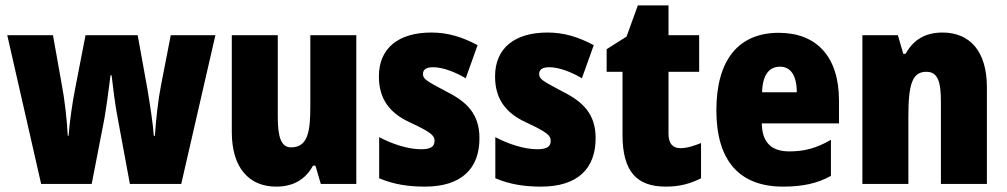

<svg xmlns="http://www.w3.org/2000/svg" viewBox="-20 -684 3743 714"><path d="M418 -243 463 0H654L781 -553H615L579 -368C568 -313 560 -239 556 -179H552C549 -224 538 -293 528 -354L492 -553H298L260 -357C249 -302 239 -232 235 -179H232C229 -240 220 -316 210 -368L177 -553H7L133 0H321L368 -242C376 -287 385 -357 391 -404H395C400 -362 408 -293 418 -243Z M1305 -553H1134V-289C1134 -194 1125 -136 1062 -136C1026 -136 1013 -174 1013 -248V-553H842V-193C842 -60 906 10 1007 10C1069 10 1115 -15 1144 -68H1153L1173 0H1305Z M1763 -170C1763 -259 1717 -305 1641 -343C1564 -384 1553 -390 1553 -409C1553 -426 1566 -434 1591 -434C1627 -434 1673 -416 1712 -393L1756 -516C1698 -547 1645 -563 1584 -563C1462 -563 1389 -505 1389 -400C1389 -318 1427 -265 1502 -230C1584 -192 1596 -180 1596 -160C1596 -138 1580 -129 1546 -129C1498 -129 1439 -148 1390 -174V-21C1445 2 1499 10 1560 10C1694 10 1763 -55 1763 -170Z M2195 -170C2195 -259 2149 -305 2073 -343C1996 -384 1985 -390 1985 -409C1985 -426 1998 -434 2023 -434C2059 -434 2105 -416 2144 -393L2188 -516C2130 -547 2077 -563 2016 -563C1894 -563 1821 -505 1821 -400C1821 -318 1859 -265 1934 -230C2016 -192 2028 -180 2028 -160C2028 -138 2012 -129 1978 -129C1930 -129 1871 -148 1822 -174V-21C1877 2 1931 10 1992 10C2126 10 2195 -55 2195 -170Z M2510 -133C2481 -133 2466 -151 2466 -187V-417H2580V-553H2466V-664H2352L2310 -548L2236 -501V-417H2295V-182C2295 -46 2348 10 2456 10C2510 10 2549 -2 2587 -21V-152C2559 -141 2534 -133 2510 -133Z M2876 -562C2728 -562 2644 -463 2644 -274C2644 -86 2730 10 2892 10C2965 10 3020 -2 3070 -30V-164C3016 -133 2972 -121 2915 -121C2847 -121 2814 -156 2813 -225H3100V-310C3100 -474 3016 -562 2876 -562ZM2881 -436C2919 -436 2943 -405 2943 -341H2814C2816 -410 2843 -436 2881 -436Z M3485 -563C3421 -563 3376 -536 3348 -484H3339L3319 -553H3187V0H3358V-250C3358 -370 3372 -417 3425 -417C3468 -417 3479 -379 3479 -306V0H3650V-360C3650 -493 3587 -563 3485 -563Z"/></svg>

Font: Noto Sans Armenian Condensed Black
Style: Regular
Weight: 900
Width: 3
Designer: Monotype Design Team
Foundry: Monotype Imaging Inc.
Version: Version 2.008